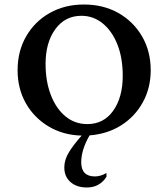

<svg xmlns="http://www.w3.org/2000/svg" viewBox="-20 -591 746 851"><path d="M365 240Q320 240 292.5 216Q265 192 265 151Q265 117 286 83Q307 49 342 10Q260 8 195.5 -30.5Q131 -69 94.5 -133.5Q58 -198 58 -280Q58 -364 96 -430Q134 -496 200.5 -533.5Q267 -571 352 -571Q438 -571 504.5 -533.5Q571 -496 609.5 -430Q648 -364 648 -280Q648 -201 613 -137.5Q578 -74 517 -35.5Q456 3 377 9Q340 73 340 128Q340 191 401 191Q412 191 425 187.5Q438 184 449 177H452V192Q439 214 417 227Q395 240 365 240ZM367 -41Q440 -41 482 -100.5Q524 -160 524 -255Q524 -334 500.5 -393.5Q477 -453 435.5 -487Q394 -521 341 -521Q268 -521 225 -461.5Q182 -402 182 -308Q182 -230 205.5 -169.5Q229 -109 270.5 -75Q312 -41 367 -41Z"/></svg>

Font: Spectral SC SemiBold
Style: Regular
Weight: 600
Designer: Jean-Baptiste Levee
Foundry: Production Type
Version: Version 2.001